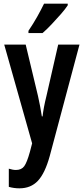

<svg xmlns="http://www.w3.org/2000/svg" viewBox="-20 -786 456 1046"><path d="M3 -543H120L187 -263Q193 -236 198.5 -207.5Q204 -179 208 -152H212Q217 -199 233 -263L297 -543H413L251 64Q225 158 186.5 199Q148 240 86 240Q71 240 56.5 238Q42 236 28 232V133Q50 140 67 140Q97 140 112 119.5Q127 99 143 41L155 -5ZM349 -757Q336 -737 312 -709.5Q288 -682 261.5 -654Q235 -626 212 -606H135V-618Q162 -658 183 -695.5Q204 -733 220 -766H349Z"/></svg>

Font: Noto Sans Lao ExtraCondensed SemiBold
Style: Regular
Weight: 600
Width: 2
Designer: Monotype Design Team
Foundry: Monotype Imaging Inc.
Version: Version 2.003; ttfautohint (v1.8.4.7-5d5b)